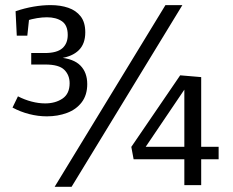

<svg xmlns="http://www.w3.org/2000/svg" viewBox="-20 -725 912 752"><path d="M163.3 -269.3Q129 -269.3 94.5 -278.2Q60 -287 29 -303.7L50.3 -347.7Q76.3 -334.3 103.7 -327.2Q131 -320 157 -320Q196.7 -320 224.7 -338.8Q252.7 -357.7 252.7 -399Q252.7 -431 231.7 -451.7Q210.7 -472.3 157.7 -472.3H102.3V-517.3H155Q203 -517.3 224.2 -536Q245.3 -554.7 245.3 -588Q245.3 -626 222.7 -641.7Q200 -657.3 164 -657.3Q145.7 -657.3 125.3 -654Q105 -650.7 83.7 -644L94.3 -654.3L87 -585.3H45.7L41 -681Q76.3 -693 111.2 -699Q146 -705 178 -705Q217 -705 247.5 -694.5Q278 -684 296 -660.8Q314 -637.7 314 -598.3Q314 -553.3 288.5 -528.3Q263 -503.3 216 -496.7L212.3 -499.7Q268.3 -495.3 295 -468.2Q321.7 -441 321.7 -395.7Q321.7 -352.7 300 -324.3Q278.3 -296 242.3 -282.7Q206.3 -269.3 163.3 -269.3ZM194 6.7 628 -705H694.3L260.3 6.7ZM702 -115.7 711.7 -101.3H503.3L494.3 -149.7L685.7 -430L768 -423V-138.7L752 -150H836.3V-101.3H752L768 -115.7V0H702ZM713 -150 702 -138.7V-390.7L712.7 -389.7L538 -131.3L530 -150Z"/></svg>

Font: Bitter Thin
Style: Regular
Weight: 100
Designer: Sol Matas, and Bitter project Authors
Foundry: Sol Matas
Version: Version 2.002